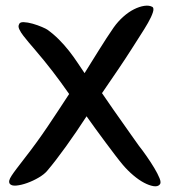

<svg xmlns="http://www.w3.org/2000/svg" viewBox="-20 -636 607 672"><path d="M222 -307Q192 -350 163.5 -387Q135 -424 99 -466Q91 -475 81 -487Q71 -499 62 -510.5Q53 -522 48 -532.5Q43 -543 46 -549Q48 -559 62.5 -558.5Q77 -558 94.5 -553Q112 -548 127 -541.5Q142 -535 146 -532Q167 -517 186 -498Q205 -479 221.5 -458Q238 -437 251.5 -416.5Q265 -396 276 -380Q286 -396 299 -417Q312 -438 325.5 -459.5Q339 -481 352.5 -502Q366 -523 378 -540Q393 -561 411.5 -577.5Q430 -594 449 -603.5Q468 -613 485 -615.5Q502 -618 513 -612Q520 -608 515 -592.5Q510 -577 498 -556Q486 -535 470 -510.5Q454 -486 441 -465Q420 -432 396 -396.5Q372 -361 337 -310Q359 -278 377 -252Q395 -226 410.5 -204.5Q426 -183 439 -164Q452 -145 466 -126Q478 -111 493 -89.5Q508 -68 520 -48Q532 -28 538.5 -12Q545 4 539 10Q532 18 517 15.5Q502 13 484 3.5Q466 -6 446.5 -22.5Q427 -39 410 -59Q399 -72 383 -93Q367 -114 349.5 -137.5Q332 -161 314.5 -185Q297 -209 283 -229Q248 -175 211 -123.5Q174 -72 145 -38Q135 -26 115.5 -14.5Q96 -3 75 4.5Q54 12 37 13.5Q20 15 14 7Q11 2 12.5 -4.5Q14 -11 20.5 -21Q27 -31 38 -45.5Q49 -60 66 -82Q109 -137 147 -193.5Q185 -250 222 -307Z"/></svg>

Font: BM YEONSUNG
Style: Regular
Weight: 400
Designer: Bongjin Kim; Myungsoo Han; Jaehyun Keum; Jihee Min; Dokyung Lee; Chorong Kim; Jooyeon Kang; Sang-a Kim;
Foundry: Sandoll Communications Inc.
Version: Version 1.000;PS 1;hotconv 16.6.51;makeotf.lib2.5.65220